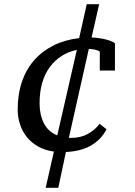

<svg xmlns="http://www.w3.org/2000/svg" viewBox="-20 -713 640 912"><path d="M486 -99 453 -125C439 -105.7 420.5 -89.7 397.5 -77C374.5 -64.3 348 -58 318 -58H307L402 -481C411.3 -480.3 421 -479 431 -477C441 -475 448.7 -472 454 -468V-378H526V-507C518.7 -513.7 505 -519.7 485 -525C465 -530.3 441.7 -533.7 415 -535L451 -693H392L356 -532C310.7 -526.7 270 -515 234 -497C198 -479 167.3 -455.5 142 -426.5C116.7 -397.5 97.3 -363.3 84 -324C70.7 -284.7 64 -241 64 -193C64 -169 67.5 -146 74.5 -124C81.5 -102 92 -82 106 -64C120 -46 137.8 -30.7 159.5 -18C181.2 -5.3 206.7 3 236 7L197 179H257L293 9C339.7 7 379.2 -3.2 411.5 -21.5C443.8 -39.8 468.7 -65.7 486 -99ZM168 -222C168 -292.7 184 -349.8 216 -393.5C248 -437.2 291 -464.7 345 -476L252 -70C223.3 -81.3 202.2 -100.5 188.5 -127.5C174.8 -154.5 168 -186 168 -222Z"/></svg>

Font: PT Serif Caption
Style: Italic
Weight: 400
Italic angle: -12°
Designer: A.Korolkova, O.Umpeleva, V.Yefimov
Foundry: ParaType Ltd
Version: Version 1.000W OFL